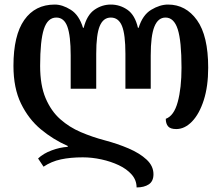

<svg xmlns="http://www.w3.org/2000/svg" viewBox="-20 -569 972 842"><path d="M717 -549Q795 -549 844 -480.5Q893 -412 893 -272Q893 -190 873.5 -129.5Q854 -69 822 -36Q790 -3 753 -3Q727 -3 717 -15Q707 -27 707 -48Q743 -61 759.5 -122Q776 -183 776 -272Q776 -389 759.5 -440.5Q743 -492 706 -492Q673 -492 657 -452Q641 -412 641 -326V-180H530V-333Q530 -418 515 -455Q500 -492 466 -492Q433 -492 417.5 -455Q402 -418 402 -333V-180H290V-326Q290 -412 275.5 -452Q261 -492 227 -492Q189 -492 172.5 -441.5Q156 -391 156 -280Q156 -195 180 -138.5Q204 -82 244 -46.5Q284 -11 334.5 10.5Q385 32 438 46Q495 61 544 82Q593 103 623 131Q653 159 653 195Q653 226 632.5 239.5Q612 253 579 253Q579 221 557.5 196.5Q536 172 501 155.5Q466 139 424.5 130Q383 121 343 121Q289 121 247 130Q205 139 171 162L147 126Q170 104 206.5 90.5Q243 77 277 75V71Q213 43 159 -2Q105 -47 72 -115Q39 -183 39 -280Q39 -414 86.5 -481.5Q134 -549 220 -549Q254 -549 290.5 -526Q327 -503 344 -447H347Q361 -503 394 -526Q427 -549 466 -549Q506 -549 539 -526Q572 -503 585 -447H588Q605 -503 643 -526Q681 -549 717 -549Z"/></svg>

Font: Noto Serif Georgian ExtraCondensed SemiBold
Style: Regular
Weight: 600
Width: 2
Designer: Monotype Design Team, Akaki Razmadze
Foundry: Google LLC
Version: Version 2.003; ttfautohint (v1.8.4.7-5d5b)